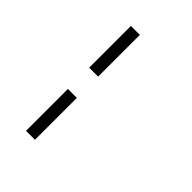

<svg xmlns="http://www.w3.org/2000/svg" viewBox="-230 -870 1060 1060"><g transform="rotate(45 300.0 -340.5)"><path d="M163 -750V-424H233V-750ZM163 -258V69H233V-258Z"/></g></svg>

Font: LilGrotesk
Style: Regular
Weight: 400
Designer: Bastien Sozeau
Foundry: NBR — Bastien Sozeau
Version: Version 2.001